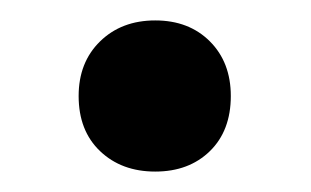

<svg xmlns="http://www.w3.org/2000/svg" viewBox="-20 -373 305 188"><path d="M132 -205Q99 -205 78 -225Q57 -245 57 -279Q57 -312 78 -332.5Q99 -353 132 -353Q165 -353 185.5 -332.5Q206 -312 206 -279Q206 -245 185.5 -225Q165 -205 132 -205Z"/></svg>

Font: Montagu Slab 16pt Medium
Style: Regular
Weight: 500
Designer: Florian Karsten
Foundry: Florian Karsten
Version: Version 1.000; ttfautohint (v1.8.3)